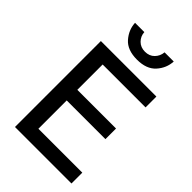

<svg xmlns="http://www.w3.org/2000/svg" viewBox="-287 -1094 1199 1199"><g transform="rotate(45 312.5 -495.0)"><path d="M162.1 -990.2H244.1Q246.1 -955.1 270.5 -930.7Q294.9 -906.2 333 -906.2Q372.1 -906.2 396 -930.7Q419.9 -955.1 422.9 -990.2H503.9Q501 -929.7 459 -882.8Q417 -835.9 333 -835.9Q248 -835.9 206.5 -883.3Q165 -930.7 162.1 -990.2ZM91.8 0V-758.8H582V-663.1H203.1V-439.5H544.9V-345.7H203.1V-95.7H590.8V0Z"/></g></svg>

Font: Gothic A1 SemiBold
Style: Regular
Weight: 600
Version: Version 2.50